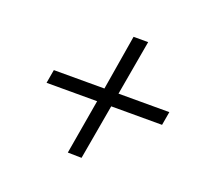

<svg xmlns="http://www.w3.org/2000/svg" viewBox="-89 -601 750 692"><g transform="rotate(20 285.5 -255.0)"><path d="M75 -229 84 -281H278L313 -492H369L332 -281H527L518 -229H323L286 -18L233 -19L269 -229Z"/></g></svg>

Font: Jost* Light
Style: Italic
Weight: 300
Italic angle: -10°
Version: Version 3.7